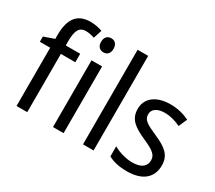

<svg xmlns="http://www.w3.org/2000/svg" viewBox="-139 -1045 1499 1336"><g transform="rotate(30 610.0 -377.5)"><path d="M298 -468V-536H182V-572C182 -659 204 -693 255 -693C279 -693 304 -687 324 -680L346 -748C320 -757 288 -765 251 -765C147 -765 96 -703 96 -570V-539L13 -510V-468H96V0H182V-468Z M433 -738C403 -738 382 -720 382 -681C382 -644 403 -625 433 -625C461 -625 482 -644 482 -681C482 -719 461 -738 433 -738ZM474 -536H389V0H474Z M715 0V-760H630V0Z M1179 -147C1179 -231 1126 -268 1037 -307C948 -346 918 -364 918 -409C918 -449 953 -475 1015 -475C1060 -475 1103 -462 1142 -443L1172 -511C1127 -533 1077 -546 1019 -546C910 -546 836 -494 836 -405C836 -319 892 -284 983 -243C1071 -205 1096 -181 1096 -140C1096 -92 1062 -62 988 -62C932 -62 874 -82 837 -104V-23C874 -2 922 10 988 10C1106 10 1179 -44 1179 -147Z"/></g></svg>

Font: Noto Sans Armenian SemiCondensed
Style: Regular
Weight: 400
Width: 4
Designer: Monotype Design Team
Foundry: Monotype Imaging Inc.
Version: Version 2.008